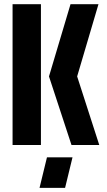

<svg xmlns="http://www.w3.org/2000/svg" viewBox="-20 -704 517 932"><path d="M171.9 208 208 59.6H332L295.9 208ZM41 0V-683.6H178.7V0ZM217.8 -333 322.3 -683.6H458L354.5 -333L461.9 0H327.1Z"/></svg>

Font: Post No Bills Jaffna ExtraBold
Style: Regular
Weight: 800
Designer: Kosala Senevirathne, Siva Puranthara, Lasantha Premarathna, Tharique Azeez
Foundry: Mooniak
Version: Version 1.220 ; ttfautohint (v1.6)